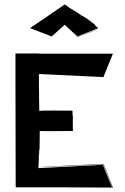

<svg xmlns="http://www.w3.org/2000/svg" viewBox="-20 -845 566 869"><path d="M273 -733 332 -678C427 -714 407 -705 425 -713C410 -709 369 -693 333 -679L342 -683L333 -680L314 -698L333 -681L423 -717C427 -718 417 -723 411 -729C410 -730 412 -729 414 -729C408 -732 408 -733 411 -732L408 -734L410 -733C387 -751 380 -757 358 -770L352 -774C350 -775 349 -775 348 -775C339 -782 318 -797 318 -795C310 -801 308 -801 300 -806L273 -825C156 -744 192 -770 116 -718C119 -716 179 -694 214 -680ZM154 -88C217 -90 374 -98 448 -101L489 3C472 -40 471 -42 488 2L486 1L446 -99L154 -84V-88C155 -101 156 -136 156 -154C156 -158 156 -147 157 -143C157 -170 158 -171 158 -160V-173L159 -166L160 -252C167 -251 303 -252 310 -252C309 -321 309 -272 310 -313C309 -334 308 -311 308 -344C297 -344 159 -346 163 -343H158C157 -423 157 -333 156 -510L448 -496C463 -532 477 -568 491 -602H157V-603H50V-528V-454C50 -284 51 -147 51 3H281C356 3 426 4 491 4L449 -103C157 -89 203 -92 154 -88Z"/></svg>

Font: HIVNotRetro
Style: Regular
Weight: 400
Designer: Feorag
Foundry: Feorag
Version: Version 1.000;PS 001.000;hotconv 1.0.88;makeotf.lib2.5.64775